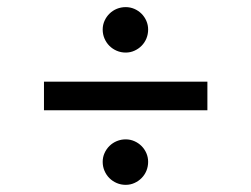

<svg xmlns="http://www.w3.org/2000/svg" viewBox="-20 -551 699 534"><path d="M102.3 -244.3V-323.9H556.8V-244.3ZM265.6 -468.8Q265.6 -481.9 270.8 -493.3Q275.9 -504.6 284.6 -513.1Q293.3 -521.7 305 -526.5Q316.8 -531.2 329.5 -531.2Q342.3 -531.2 353.7 -526.3Q365.1 -521.3 373.6 -512.8Q382.1 -504.3 387.1 -492.9Q392 -481.5 392 -468.8Q392 -456 387.3 -444.2Q382.5 -432.5 373.9 -423.8Q365.4 -415.1 354 -410Q342.7 -404.8 329.5 -404.8Q316.4 -404.8 304.7 -409.8Q293 -414.8 284.3 -423.5Q275.6 -432.2 270.6 -443.9Q265.6 -455.6 265.6 -468.8ZM329.5 -163.4Q342.3 -163.4 353.7 -158.4Q365.1 -153.4 373.6 -144.9Q382.1 -136.4 387.1 -125Q392 -113.6 392 -100.9Q392 -88.1 387.3 -76.3Q382.5 -64.6 373.9 -55.9Q365.4 -47.2 354 -42.1Q342.7 -36.9 329.5 -36.9Q316.4 -36.9 304.7 -41.9Q293 -46.9 284.3 -55.6Q275.6 -64.3 270.6 -76Q265.6 -87.7 265.6 -100.9Q265.6 -114 270.8 -125.4Q275.9 -136.7 284.6 -145.2Q293.3 -153.8 305 -158.6Q316.8 -163.4 329.5 -163.4Z"/></svg>

Font: Inter P
Style: Regular
Weight: 400
Designer: Rasmus Andersson
Foundry: rsms
Version: Version 3.018;git-588b23468